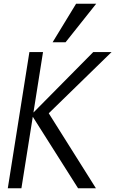

<svg xmlns="http://www.w3.org/2000/svg" viewBox="-20 -1002 640 1022"><path d="M154.5 -380.5 94 0H21.5L136.5 -725H209L158 -403L476.5 -725H574L239.5 -399L490.5 0H395.5ZM260 -777 385 -982H492L329 -777Z"/></svg>

Font: JuliaMono Light
Style: Italic
Weight: 300
Italic angle: -9°
Monospace: yes
Designer: cormullion
Foundry: corm
Version: Version 0.054; ttfautohint (v1.8.4)